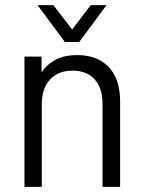

<svg xmlns="http://www.w3.org/2000/svg" viewBox="-20 -727 561 747"><path d="M75.2 -506.8H141.6V-445.3Q163.1 -477.5 199.2 -496.1Q216.8 -504.9 237.3 -508.8Q257.8 -512.7 279.3 -512.7Q359.4 -512.7 403.3 -465.8Q447.3 -418.9 447.3 -333V0H378.9V-323.2Q378.9 -384.8 347.7 -418.9Q317.4 -452.1 261.7 -452.1Q208 -452.1 175.8 -418.9Q142.6 -383.8 142.6 -323.2V0H75.2ZM126 -707H187.5L260.7 -612.3L333 -707H394.5L288.1 -563.5H232.4Z"/></svg>

Font: Dinish
Style: Regular
Weight: 400
Designer: Bert Driehuis
Foundry: Playbeing
Version: Version 3.006; git-39231f3c-release